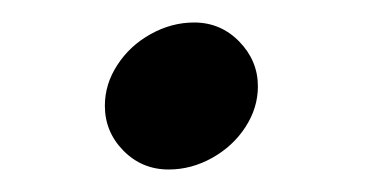

<svg xmlns="http://www.w3.org/2000/svg" viewBox="-20 -137 343 169"><path d="M150.9 -117.2Q174.3 -117.2 190.7 -100.3Q207 -83.5 207 -61Q207 -42 196 -25.1Q185.1 -8.3 166.7 2Q148.4 12.2 128.4 12.2Q105 12.2 88.6 -4.4Q72.3 -21 72.3 -43.9Q72.3 -63 83.3 -79.8Q94.2 -96.7 112.5 -106.9Q130.9 -117.2 150.9 -117.2Z"/></svg>

Font: Lesson One
Style: Italic
Weight: 400
Italic angle: -14°
Designer: But Ko, Victor Gaultney, Annie Olsen, Julie Remington, Don Collingsworth, Eric Hays, Becca Hirsbrunner
Version: Version 1.100